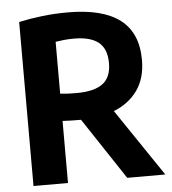

<svg xmlns="http://www.w3.org/2000/svg" viewBox="-53 -798 757 846"><g transform="rotate(-5 325.5 -374.5)"><path d="M61 0V-725.5Q109 -736 163.8 -742.5Q218.5 -749 278 -749Q431.5 -749 508.5 -690.5Q585.5 -632 585.5 -511.5Q585.5 -432 548 -378.5Q510.5 -325 442.5 -298L644 0H475.5L295 -272.5Q290 -272.5 285 -272.5Q263.5 -272.5 247 -273Q230.5 -273.5 213.5 -274.5V0ZM286 -391.5Q363.5 -391.5 401.5 -419.5Q439.5 -447.5 439.5 -511Q439.5 -573.5 403.8 -602.5Q368 -631.5 295.5 -631.5Q271 -631.5 251.5 -629.5Q232 -627.5 213.5 -624.5V-395Q232.5 -393 249 -392.2Q265.5 -391.5 286 -391.5Z"/></g></svg>

Font: Encode Sans SmCnd
Style: Bold
Weight: 700
Width: 4
Designer: Multiple Designers
Foundry: Impallari Type
Version: Version 3.002; ttfautohint (v1.8.3) -l 8 -r 50 -G 200 -x 14 